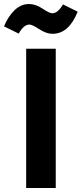

<svg xmlns="http://www.w3.org/2000/svg" viewBox="-57 -934 406 954"><path d="M204 -766Q173 -766 138 -789Q103 -812 89 -812Q61 -812 36 -767L-37 -803Q-17 -852 15 -883Q47 -914 87 -914Q120 -914 154.5 -891Q189 -868 203 -868Q230 -868 256 -912L329 -876Q285 -766 204 -766ZM220 -692V0H73V-692Z"/></svg>

Font: FiraGO SemiBold
Style: Regular
Weight: 600
Designer: bBox Type
Foundry: bBox Type GmbH
Version: Version 1.001;PS 001.001;hotconv 1.0.88;makeotf.lib2.5.64775